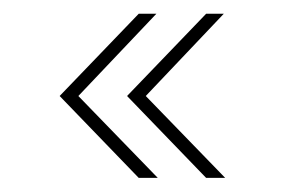

<svg xmlns="http://www.w3.org/2000/svg" viewBox="-20 -404 402 272"><path d="M272 -152 160 -268 272 -384.5H297L186.5 -268L299 -152ZM176.5 -152 64.5 -268 176.5 -384.5H201.5L91 -268L203.5 -152Z"/></svg>

Font: Imbue 50pt Light
Style: Regular
Weight: 300
Designer: Tyler Finck
Foundry: Etcetera Type Company
Version: Version 1.102; ttfautohint (v1.8.3)